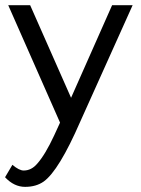

<svg xmlns="http://www.w3.org/2000/svg" viewBox="-20 -478 542 740"><path d="M27.8 157.2Q53.7 179.2 71.3 179.2Q101.1 179.2 123.5 152.8Q154.3 118.2 189 43.5Q198.2 23.4 211.4 -5.4L11.7 -458H96.2L253.9 -101.1L412.1 -458H491.2L289.1 -8.8Q207 179.7 148.4 221.7Q119.1 242.2 76.7 242.2Q34.2 242.2 -0.5 205.1Z"/></svg>

Font: Molengo
Style: Regular
Weight: 400
Designer: moyogo
Foundry: moyogo
Version: Version 0.11; ttfautohint (v0.8) -G 32 -r 16 -x